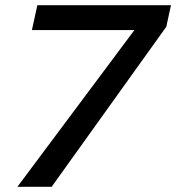

<svg xmlns="http://www.w3.org/2000/svg" viewBox="-20 -720 679 740"><path d="M47 0 498 -604H103L124 -700H639L621 -617L179 0Z"/></svg>

Font: Red Hat Text Medium
Style: Italic
Weight: 500
Italic angle: -12°
Designer: Pentagram, MCKL
Foundry: Pentagram, MCKL
Version: Version 1.023; ttfautohint (v1.8.3)